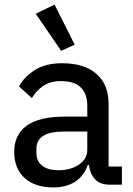

<svg xmlns="http://www.w3.org/2000/svg" viewBox="-20 -806 581 838"><path d="M459 0Q416 0 394.5 -24Q373 -48 368 -86H363Q347 -38 308 -13Q269 12 213 12Q132 12 87 -29.5Q42 -71 42 -143Q42 -218 96.5 -257.5Q151 -297 263 -297H361V-344Q361 -396 333 -424Q305 -452 246 -452Q200 -452 169.5 -431.5Q139 -411 119 -378L63 -429Q86 -471 132.5 -500.5Q179 -530 251 -530Q348 -530 401 -483.5Q454 -437 454 -352V-79H512V0ZM234 -63Q289 -63 325 -88Q361 -113 361 -152V-232H262Q198 -232 168.5 -213Q139 -194 139 -158V-138Q139 -102 164.5 -82.5Q190 -63 234 -63ZM136 -746 218 -786 306 -611 247 -584Z"/></svg>

Font: IBM Plex Sans Arabic Text
Style: Regular
Weight: 450
Designer: Mike Abbink, Paul van der Laan, Pieter van Rosmalen, Wael Morcos, Khajak Apelian
Foundry: Bold Monday
Version: Version 1.2